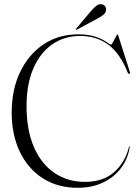

<svg xmlns="http://www.w3.org/2000/svg" viewBox="-20 -876 660 911"><path d="M595.5 -178.5Q587 -122.5 554.2 -78.8Q521.5 -35 469 -10Q416.5 15 348.5 15Q253 15 182.8 -30.2Q112.5 -75.5 74 -156Q35.5 -236.5 35.5 -342Q35.5 -451 75.8 -534.8Q116 -618.5 187 -665.8Q258 -713 350.5 -713Q402.5 -713 436 -700.8Q469.5 -688.5 486.2 -676.2Q503 -664 506 -664Q509.5 -664 516.2 -676.2Q523 -688.5 529.2 -700.8Q535.5 -713 537 -713Q540 -713 541 -708L596.5 -533.5Q599 -527 594 -526Q589 -525 586 -531.5Q550 -622.5 493.8 -664Q437.5 -705.5 360.5 -705.5Q286 -705.5 228.8 -666.2Q171.5 -627 138.8 -552.5Q106 -478 106 -373Q106 -258.5 141 -178Q176 -97.5 238.8 -55.2Q301.5 -13 383.5 -13Q469.5 -13 522 -59.8Q574.5 -106.5 592 -179.5Q593 -182 594 -181.5Q595.5 -181.5 595.5 -178.5ZM412.5 -824.5Q426 -840 437.5 -848.8Q449 -857.5 461 -856Q472.5 -855 478.5 -846.5Q484.5 -838 483.5 -829.5Q482 -815 470.5 -805.8Q459 -796.5 443.5 -788.5L346 -736Q342 -733.5 340.5 -735.5Q339 -738 342 -741Z"/></svg>

Font: Fraunces 144pt S000 Light
Style: Regular
Weight: 300
Version: Version 1.000; ttfautohint (v1.8.3)